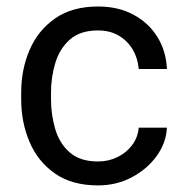

<svg xmlns="http://www.w3.org/2000/svg" viewBox="-20 -558 564 588"><path d="M280.3 9.8Q200.7 9.8 148.4 -26.6Q96.2 -63 70.6 -123Q44.9 -183.1 44.9 -253.9V-274.4Q44.9 -345.7 70.8 -405.5Q96.7 -465.3 148.9 -501.7Q201.2 -538.1 280.3 -538.1Q342.3 -538.1 388.9 -512.9Q435.5 -487.8 462.2 -444.6Q488.8 -401.4 491.2 -346.7H404.8Q402.3 -379.4 386.5 -406.2Q370.6 -433.1 343.5 -449Q316.4 -464.8 280.3 -464.8Q225.1 -464.8 193.6 -436.5Q162.1 -408.2 149.2 -364.5Q136.2 -320.8 136.2 -274.4V-253.9Q136.2 -207.5 148.9 -163.6Q161.6 -119.6 193.1 -91.6Q224.6 -63.5 280.3 -63.5Q312.5 -63.5 339.8 -76.9Q367.2 -90.3 384.8 -113.8Q402.3 -137.2 404.8 -167H491.2Q488.8 -120.1 459.5 -79.8Q430.2 -39.6 383.3 -14.9Q336.4 9.8 280.3 9.8Z"/></svg>

Font: Heebo
Style: Regular
Weight: 400
Designer: Oded Ezer
Foundry: Ezer Type House
Version: Version 3.100